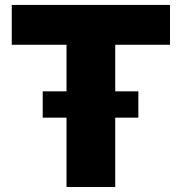

<svg xmlns="http://www.w3.org/2000/svg" viewBox="-20 -747 726 767"><path d="M659.1 -727.3V-568.2H440.3V-382.1H532.7V-277H440.3V0H245.7V-277H150.6V-382.1H245.7V-568.2H27V-727.3Z"/></svg>

Font: Inter P Black
Style: Regular
Weight: 900
Designer: Rasmus Andersson
Foundry: rsms
Version: Version 3.018;git-588b23468